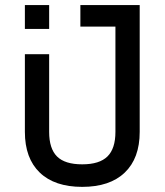

<svg xmlns="http://www.w3.org/2000/svg" viewBox="-20 -728 649 757"><path d="M304.2 8.8Q195.3 8.8 136.7 -47.6Q78.1 -104 78.1 -208V-514.2H173.8V-208Q173.8 -142.1 204.8 -111.1Q235.8 -80.1 304.2 -80.1Q372.1 -80.1 403.6 -111.1Q435.1 -142.1 435.1 -208V-623H296.9V-708H530.8V-208Q530.8 -104 471.9 -47.6Q413.1 8.8 304.2 8.8ZM173.8 -708V-613.8H78.1V-708Z"/></svg>

Font: Sarala
Style: Regular
Weight: 400
Designer: Andres Torresi
Foundry: Huerta Tipografica
Version: Version 1.004;PS 001.003;hotconv 1.0.70;makeotf.lib2.5.58329